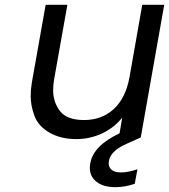

<svg xmlns="http://www.w3.org/2000/svg" viewBox="-20 -568 700 795"><path d="M481 146Q509 146 549 133L538 193Q496 207 459 207Q408 207 380 185Q352 163 352 128Q352 118 354 107Q367 35 475 -16L486 -81Q453 -39 402.5 -15.5Q352 8 296 8Q232 8 185.5 -18.5Q139 -45 123 -87.5Q107 -130 107 -171Q107 -197 112 -227L169 -548H259L204 -239Q200 -215 200 -195Q200 -145 228.5 -108Q257 -71 328 -71Q401 -71 450.5 -116Q500 -161 516 -247L569 -548H660L563 0H562L563 1L503 28Q438 57 431 98Q430 103 430 108Q430 124 442 135Q454 146 481 146Z"/></svg>

Font: Fz Poppins
Style: Italic
Weight: 400
Italic angle: -10°
Designer: Ninad Kale (Devanagari), Jonny Pinhorn (Latin)
Foundry: Indian Type Foundry
Version: Vit hóa bi Vntype.Com & FontZin.Com